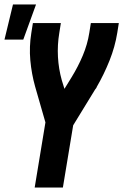

<svg xmlns="http://www.w3.org/2000/svg" viewBox="-24 -838 551 858"><path d="M131 0 179 -291 133 -451Q117 -508 111.5 -568.5Q106 -629 116 -691L123 -735H248L241 -691Q232 -637 235 -583.5Q238 -530 252 -480L264 -441L296 -493Q325 -540 346 -590Q367 -640 375 -691L382 -735H507L500 -691Q490 -629 465.5 -567.5Q441 -506 408 -449V-448Q407 -446 405 -443Q403 -440 401 -438L303 -278L257 0ZM-4 -661 34 -818H137L80 -661Z"/></svg>

Font: Iosevka Curly Extrabold
Style: Italic
Weight: 800
Italic angle: -9°
Monospace: yes
Designer: Belleve Invis
Foundry: Belleve Invis
Version: Version 22.1.2; ttfautohint (v1.8.4)